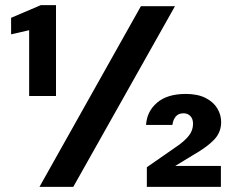

<svg xmlns="http://www.w3.org/2000/svg" viewBox="-20 -724 913 744"><path d="M93 -352V-607L23 -591V-655L138 -704H197V-352ZM133 0 526 -700H658L264 0ZM549 0V-76L667 -158Q696 -178 712 -198.5Q728 -219 728 -244Q728 -264 717.5 -274.5Q707 -285 691 -285Q672 -285 661.5 -273Q651 -261 648 -240H546Q549 -292 588.5 -326Q628 -360 700 -360Q746 -360 776.5 -344.5Q807 -329 822 -304Q837 -279 837 -251Q837 -212 810.5 -183.5Q784 -155 728 -123L659 -81H836V0Z"/></svg>

Font: DM Sans 9pt
Style: Bold
Weight: 700
Version: Version 4.004;gftools[0.9.30]